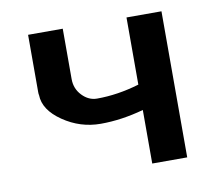

<svg xmlns="http://www.w3.org/2000/svg" viewBox="-60 -541 694 611"><g transform="rotate(-10 287.0 -236.0)"><path d="M67 -287V-472H179V-309Q179 -278 200 -256Q221 -234 248 -234Q315 -234 385 -255V-472H498V0H385V-173Q313 -153 246 -153Q180 -153 124.5 -191Q69 -229 68 -277Q67 -280 67 -287Z"/></g></svg>

Font: Coval
Style: Bold
Weight: 700
Foundry: Context Ltd
Version: Version 001.000